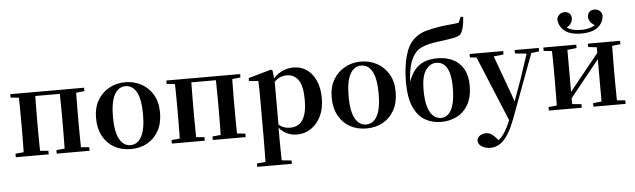

<svg xmlns="http://www.w3.org/2000/svg" viewBox="-61 -1106 5378 1625"><g transform="rotate(-5 2628.0 -293.0)"><path d="M105.9 0Q107.6 -25.5 108.1 -67.5Q108.6 -109.6 109.1 -154.8Q109.6 -200 109.6 -234.8V-301.2Q109.6 -335.7 109.1 -381.1Q108.6 -426.5 108.1 -468.7Q107.6 -511 105.9 -535.7H247.6Q246.6 -510.7 246.1 -468.5Q245.6 -426.3 245.1 -381Q244.6 -335.6 244.6 -301.2V-234.8Q244.6 -200 245.1 -154.8Q245.6 -109.6 246.1 -67.5Q246.6 -25.5 247.6 0ZM454.4 0Q455.4 -25.5 455.9 -67.5Q456.4 -109.6 456.9 -154.8Q457.4 -200 457.4 -234.8V-301.2Q457.4 -335.6 456.9 -381Q456.4 -426.3 455.9 -468.5Q455.4 -510.7 454.4 -535.7H594.9Q593.9 -510.7 593.4 -468.5Q592.9 -426.3 592.4 -381Q591.9 -335.6 591.9 -301.2V-234.8Q591.9 -200 592.4 -154.8Q592.9 -109.6 593.4 -67.5Q593.9 -25.5 594.9 0ZM37.2 0V-29.9L147 -40.2H208.6L317 -29.9V0ZM385 0V-29.9L494.5 -40.2H557.1L664.5 -29.9V0ZM37.2 -506.8V-535.7H176.9V-495.5H147ZM525.4 -495.5V-535.7H664.3V-506.8L557.1 -495.5ZM176.9 -501.8V-535.7H525.4V-501.8Z M1014 16.2Q934.7 16.2 873.5 -18.3Q812.3 -52.8 777.5 -117Q742.6 -181.2 742.6 -269.8Q742.6 -359.1 779.8 -422Q817 -484.9 878.9 -518.4Q940.8 -551.9 1014 -551.9Q1088.1 -551.9 1150.1 -518.8Q1212 -485.6 1249.2 -422.7Q1286.4 -359.8 1286.4 -269.8Q1286.4 -180.5 1251 -116.3Q1215.6 -52 1154.4 -17.9Q1093.2 16.2 1014 16.2ZM1014 -17.5Q1075 -17.5 1108.4 -80.1Q1141.7 -142.6 1141.7 -268.1Q1141.7 -394.2 1108.4 -456.1Q1075 -518 1014 -518Q953.7 -518 920 -456.1Q886.2 -394.2 886.2 -268.1Q886.2 -142.6 920 -80.1Q953.7 -17.5 1014 -17.5Z M1431.9 0Q1433.6 -25.5 1434.1 -67.5Q1434.6 -109.6 1435.1 -154.8Q1435.6 -200 1435.6 -234.8V-301.2Q1435.6 -335.7 1435.1 -381.1Q1434.6 -426.5 1434.1 -468.7Q1433.6 -511 1431.9 -535.7H1573.6Q1572.6 -510.7 1572.1 -468.5Q1571.6 -426.3 1571.1 -381Q1570.6 -335.6 1570.6 -301.2V-234.8Q1570.6 -200 1571.1 -154.8Q1571.6 -109.6 1572.1 -67.5Q1572.6 -25.5 1573.6 0ZM1780.4 0Q1781.4 -25.5 1781.9 -67.5Q1782.4 -109.6 1782.9 -154.8Q1783.4 -200 1783.4 -234.8V-301.2Q1783.4 -335.6 1782.9 -381Q1782.4 -426.3 1781.9 -468.5Q1781.4 -510.7 1780.4 -535.7H1920.9Q1919.9 -510.7 1919.4 -468.5Q1918.9 -426.3 1918.4 -381Q1917.9 -335.6 1917.9 -301.2V-234.8Q1917.9 -200 1918.4 -154.8Q1918.9 -109.6 1919.4 -67.5Q1919.9 -25.5 1920.9 0ZM1363.2 0V-29.9L1473 -40.2H1534.6L1643 -29.9V0ZM1711 0V-29.9L1820.5 -40.2H1883.1L1990.5 -29.9V0ZM1363.2 -506.8V-535.7H1502.9V-495.5H1473ZM1851.4 -495.5V-535.7H1990.3V-506.8L1883.1 -495.5ZM1502.9 -501.8V-535.7H1851.4V-501.8Z M2065.9 259.3V230.8L2175 220.1H2254.4L2360.1 230.8V259.3ZM2138.4 259.3Q2139.4 217.3 2139.9 174.2Q2140.4 131 2140.9 89.9Q2141.4 48.8 2141.4 13.8V-308.7Q2141.4 -358.5 2140.9 -393Q2140.4 -427.5 2138.4 -463.8L2059.2 -470.7V-495.2L2253.2 -550.4L2266.2 -540.9L2274.8 -460.8L2276.1 -455V-75.6L2274.4 -63V13Q2274.4 47.8 2274.9 89.3Q2275.4 130.8 2275.9 174Q2276.4 217.3 2277.4 259.3ZM2424.1 16.2Q2376 16.2 2332.7 -6.7Q2289.4 -29.6 2253.3 -82.3H2241.1L2259.6 -97.8Q2287.5 -67.8 2314.5 -57.3Q2341.6 -46.7 2376.1 -46.7Q2416.7 -46.7 2448.3 -67.9Q2479.8 -89.1 2497.9 -138.2Q2516 -187.4 2516 -270.1Q2516 -389.4 2479.9 -440.1Q2443.8 -490.8 2381.6 -490.8Q2350.3 -490.8 2320.4 -477.5Q2290.5 -464.2 2253 -421.1L2238.1 -437.5H2246.5Q2284.3 -497.6 2335.7 -524.8Q2387.1 -551.9 2444.6 -551.9Q2506.4 -551.9 2554.9 -519.1Q2603.5 -486.2 2632.2 -423.5Q2660.9 -360.9 2660.9 -271.4Q2660.9 -182.3 2629 -117.9Q2597.1 -53.5 2543.7 -18.6Q2490.3 16.2 2424.1 16.2Z M3016 16.2Q2936.7 16.2 2875.5 -18.3Q2814.3 -52.8 2779.5 -117Q2744.6 -181.2 2744.6 -269.8Q2744.6 -359.1 2781.8 -422Q2819 -484.9 2880.9 -518.4Q2942.8 -551.9 3016 -551.9Q3090.1 -551.9 3152.1 -518.8Q3214 -485.6 3251.2 -422.7Q3288.4 -359.8 3288.4 -269.8Q3288.4 -180.5 3253 -116.3Q3217.6 -52 3156.4 -17.9Q3095.2 16.2 3016 16.2ZM3016 -17.5Q3077 -17.5 3110.4 -80.1Q3143.7 -142.6 3143.7 -268.1Q3143.7 -394.2 3110.4 -456.1Q3077 -518 3016 -518Q2955.7 -518 2922 -456.1Q2888.2 -394.2 2888.2 -268.1Q2888.2 -142.6 2922 -80.1Q2955.7 -17.5 3016 -17.5Z M3650.7 16.2Q3572.9 16.2 3512.3 -19.9Q3451.8 -56 3417 -134.8Q3382.1 -213.7 3382.1 -342.3Q3382.1 -469.2 3408.4 -565.2Q3434.7 -661.1 3486.7 -706.3Q3529.6 -745.2 3582.4 -761Q3635.3 -776.7 3707.5 -787.7Q3746.1 -794 3790.3 -797.6Q3834.5 -801.3 3870.3 -806.6L3892 -856.9L3912.9 -851.7Q3910 -800.9 3900.8 -764.4Q3891.5 -727.9 3876.1 -709Q3857.7 -690.2 3817.9 -683Q3778 -675.9 3722.9 -667.9Q3671.4 -661.9 3634.3 -655.1Q3597.2 -648.4 3569.3 -639.1Q3541.4 -629.8 3516.8 -613.6Q3473.3 -583.9 3447.4 -516.7Q3421.4 -449.4 3415.7 -322.6L3410.2 -324.6Q3433.1 -395.2 3466.7 -438.8Q3500.3 -482.3 3549.1 -502.9Q3598 -523.4 3665 -523.4Q3741.3 -523.4 3797.9 -494.4Q3854.5 -465.5 3885.9 -409.4Q3917.4 -353.3 3917.4 -272Q3917.4 -170.9 3880.4 -107.2Q3843.4 -43.5 3782.8 -13.7Q3722.3 16.2 3650.7 16.2ZM3652.9 -17.5Q3690.2 -17.5 3717.2 -44.5Q3744.2 -71.6 3758.7 -126.5Q3773.1 -181.4 3773.1 -264.3Q3773.1 -345.1 3758.1 -393.8Q3743.1 -442.4 3715.5 -464.2Q3688 -486 3651.4 -486Q3598.4 -486 3561.6 -433.9Q3524.8 -381.8 3524.8 -266Q3524.8 -178.6 3541.3 -123.8Q3557.8 -68.9 3586.8 -43.2Q3615.8 -17.5 3652.9 -17.5Z M4045.5 271Q4006.5 271 3975.2 252.3Q3943.8 233.6 3941.6 201.1Q3946.8 171.7 3969.3 158.1Q3991.8 144.5 4018.1 144.5Q4044.6 144.5 4065.5 158.4Q4086.4 172.4 4104.6 194L4134.7 229.9L4099.6 252.4L4080.4 235.4Q4128.2 214.9 4161.7 169.1Q4195.3 123.3 4226 46.7L4256.1 -25.6L4265 -49.7L4352.1 -289.9L4433.4 -535.7H4474.3L4259 42.9Q4227.1 127.2 4193.7 177.4Q4160.2 227.6 4124 249.3Q4087.7 271 4045.5 271ZM4232.7 72.2 3981.1 -535.7H4127.5L4287.1 -97.3L4293.1 -86.2ZM3939.7 -506.5V-535.7H4225V-506.5L4126.7 -495.8H4040.6ZM4322.5 -506.5V-535.7H4527.1V-506.5L4445.4 -496.1H4427.8Z M4896.6 -625.8Q4800.8 -625.8 4753.3 -666.3Q4705.9 -706.8 4704.6 -767.8Q4713.5 -793.6 4730.5 -805.9Q4747.5 -818.3 4770 -818.3Q4796.5 -818.3 4812.3 -803Q4828 -787.8 4828 -761.5Q4828 -733.7 4809.9 -712.7Q4791.9 -691.8 4762.8 -679.3L4742.9 -717.1Q4772.2 -685.1 4808.2 -670.9Q4844.3 -656.7 4896.6 -656.7Q4949.5 -656.7 4985.8 -670.9Q5022.1 -685.1 5050.6 -717.1L5031.4 -679.3Q5002.4 -691.8 4984 -712.7Q4965.5 -733.7 4965.5 -761.5Q4965.5 -787.8 4981.6 -803Q4997.7 -818.3 5024 -818.3Q5047.8 -818.3 5064.8 -805.9Q5081.7 -793.6 5088.9 -767.8Q5088.7 -706.1 5041.1 -665.9Q4993.4 -625.8 4896.6 -625.8ZM4566.2 0V-29.9L4675 -40.2H4743.4L4845.8 -29.9V0ZM4944.6 0V-29.9L5041.5 -40.2H5109.3L5218 -29.9V0ZM4634.9 0Q4636.6 -25.5 4637.1 -67.4Q4637.6 -109.4 4638.1 -154.7Q4638.6 -200 4638.6 -234.8V-301.2Q4638.6 -335.7 4638.1 -381Q4637.6 -426.4 4637.1 -468.7Q4636.6 -511 4634.9 -535.7H4767.4V0ZM4738.7 -51.6 4690.4 -77.8H4715.4L4874.6 -274.4L5045 -485.4L5092.7 -460.9H5068.5L4904.2 -257.7ZM5016.8 0V-535.7H5148.6Q5147.6 -511 5147.1 -468.7Q5146.6 -426.4 5146.1 -381Q5145.6 -335.7 5145.6 -301.2V-234.8Q5145.6 -200 5146.1 -154.7Q5146.6 -109.4 5147.1 -67.4Q5147.6 -25.5 5148.6 0ZM4566.2 -506.8V-535.7H4845.8V-506.8L4743.7 -495.5H4676ZM4944.6 -506.8V-535.7H5218V-506.8L5109.5 -495.5H5041.8Z"/></g></svg>

Font: Noto Serif SC
Style: Regular
Weight: 200
Designer: Ryoko NISHIZUKA 西塚涼子 (kana & ideographs); Frank Grießhammer (Latin, Greek & Cyrillic); Wenlong ZHANG 张文龙 (bopomofo); San
Foundry: Adobe
Version: Version 2.001;hotconv 1.1.0;makeotfexe 2.6.0